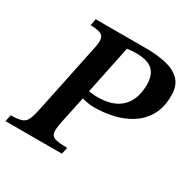

<svg xmlns="http://www.w3.org/2000/svg" viewBox="-163 -802 942 946"><g transform="rotate(30 307.5 -328.5)"><path d="M306 0H-15L-7 -38Q33 -38 53.5 -45Q74 -52 83.5 -72.5Q93 -93 102 -135L187 -543Q196 -590 179 -604.5Q162 -619 112 -619L119 -657H409Q469 -657 519.5 -645.5Q570 -634 600 -604Q630 -574 630 -518Q630 -450 604 -404Q578 -358 534.5 -330Q491 -302 437.5 -289.5Q384 -277 328 -277Q308 -277 290 -280.5Q272 -284 259 -287L226 -131Q218 -91 221 -71Q224 -51 245.5 -44.5Q267 -38 314 -38ZM268 -333Q278 -332 290.5 -330.5Q303 -329 319 -329Q408 -329 453.5 -374.5Q499 -420 499 -504Q499 -558 470.5 -585Q442 -612 375 -612Q361 -612 351 -611Q341 -610 325 -608Z"/></g></svg>

Font: STIX Two Text SemiBold
Style: Italic
Weight: 600
Italic angle: -12°
Designer: Ross Mills, John Hudson & Paul Hanslow, Tiro Typeworks Ltd; with prior portions MicroPress Inc. and Coen Hoffman, Elsevi
Foundry: Tiro Typeworks Ltd
Version: Version 2.13 b171